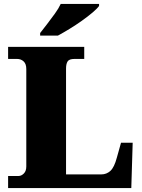

<svg xmlns="http://www.w3.org/2000/svg" viewBox="-20 -951 717 971"><path d="M21 0V-61H74Q88 -61 100.5 -73.5Q113 -86 113 -109V-602Q113 -628 99.5 -640.5Q86 -653 66 -653H21V-714H406V-653H357Q330 -653 322 -640.5Q314 -628 314 -604V-69H492Q519 -69 538.5 -87Q558 -105 571 -154L592 -229H651L644 0ZM183 -784Q198 -803 218 -829Q238 -855 257.5 -882Q277 -909 287 -931H481V-921Q472 -908 448.5 -888Q425 -868 394 -846Q363 -824 331 -804.5Q299 -785 273 -771H183Z"/></svg>

Font: Noto Serif Tamil Black
Style: Italic
Weight: 900
Italic angle: -12°
Designer: Indian Type Foundry, Tom Grace, and the Monotype Design Team
Foundry: Monotype Imaging Inc.
Version: Version 2.003; ttfautohint (v1.8.4.7-5d5b)